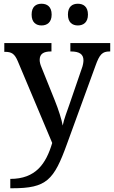

<svg xmlns="http://www.w3.org/2000/svg" viewBox="-20 -766 609 1026"><path d="M396 -630C425 -630 450 -646 450 -688C450 -731 425 -746 396 -746C367 -746 343 -731 343 -688C343 -646 367 -630 396 -630ZM202 -630C231 -630 256 -646 256 -688C256 -731 231 -746 202 -746C173 -746 149 -731 149 -688C149 -646 173 -630 202 -630ZM35 190V240H46C229 240 268 197 338 3L490 -414C512 -476 527 -491 566 -491H569V-536H356V-491H359C403 -491 426 -477 426 -444C426 -433 423 -415 417 -400L350 -205C339 -173 322 -130 315 -95C310 -126 292 -182 273 -229L201 -408C195 -422 192 -435 192 -446C192 -478 213 -491 252 -491H255V-536H3V-489H6C42 -489 58 -479 75 -439L259 -2C226 109 171 190 35 190Z"/></svg>

Font: Noto Serif Tamil Medium
Style: Italic
Weight: 500
Italic angle: -12°
Designer: Indian Type Foundry, Tom Grace, and the Monotype Design Team
Foundry: Monotype Imaging Inc.
Version: Version 2.003